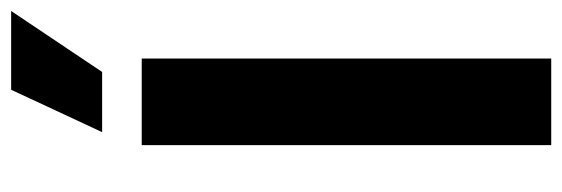

<svg xmlns="http://www.w3.org/2000/svg" viewBox="-349 -650 999 341"><g transform="rotate(-90 150.5 -479.5)"><path d="M217 -727.3H63.2V0H217ZM86.3 -797.6H193.2L301.5 -959.2H161.6Z"/></g></svg>

Font: Karasuma Gothic
Style: Bold
Weight: 700
Designer: Rasmus Andersson / Ryoko Nishizuka
Foundry: Genbu
Version: Version 1.00